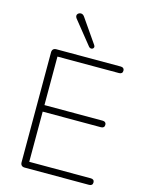

<svg xmlns="http://www.w3.org/2000/svg" viewBox="-137 -1023 843 1105"><g transform="rotate(15 285.0 -470.5)"><path d="M121 0Q109 0 102.5 -6.5Q96 -13 96 -25V-680Q96 -692 102.5 -698.5Q109 -705 121 -705H505Q515 -705 520.5 -700Q526 -695 526 -686Q526 -676 520.5 -671Q515 -666 505 -666H138V-377H485Q495 -377 500.5 -372Q506 -367 506 -358Q506 -348 500.5 -343Q495 -338 485 -338H138V-39H505Q515 -39 520.5 -34Q526 -29 526 -20Q526 -10 520.5 -5Q515 0 505 0ZM299 -768 188 -906Q182 -914 182 -921Q182 -928 186.5 -933Q191 -938 198 -940Q205 -942 212.5 -939.5Q220 -937 226 -928L325 -785Q330 -778 328.5 -772Q327 -766 322 -763Q317 -760 310.5 -761Q304 -762 299 -768Z"/></g></svg>

Font: Nunito ExtraLight
Style: Regular
Weight: 200
Designer: Vernon Adams
Foundry: Vernon Adams
Version: Version 3.602;April 4, 2023;FontCreator 14.0.0.2856 64-bit